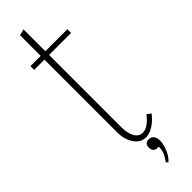

<svg xmlns="http://www.w3.org/2000/svg" viewBox="-262 -603 728 728"><g transform="rotate(-45 102.0 -239.5)"><path d="M125 6Q97 6 79 -20Q61 -46 61 -85V-475H6V-495H61V-606L86 -612V-495H204V-475H86V-86Q86 -54 97.5 -34.5Q109 -15 129 -15Q157 -15 188 -55L204 -43Q186 -20 165 -7Q144 6 125 6ZM134 64Q132 65 128 65Q105 65 105 41Q105 18 127 18Q139 18 146.5 27Q154 36 154 53Q154 72 144 95.5Q134 119 118 133L111 126Q125 106 129.5 94Q134 82 134 64Z"/></g></svg>

Font: Moniqa Thin Paragraph
Style: Regular
Weight: 100
Designer: Rajesh Rajput
Foundry: Rajesh Rajput
Version: Version 1.000